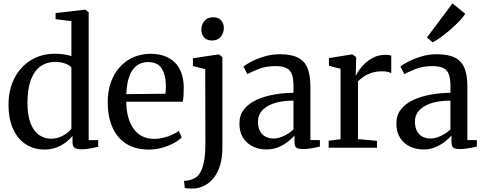

<svg xmlns="http://www.w3.org/2000/svg" viewBox="-20 -877 2872 1140"><path d="M243 11Q200 11 161.5 -5.2Q123 -21.5 93.5 -54.8Q64 -88 47.2 -138.2Q30.5 -188.5 30.5 -256.5Q30.5 -342 64.5 -410.2Q98.5 -478.5 161 -518.2Q223.5 -558 309 -558Q336.5 -558 361.2 -553.8Q386 -549.5 404 -544V-751.5L310 -763V-799.5L480 -819H487.5L506.5 -804V-45H563V-5.5Q544 -1 517 4.2Q490 9.5 462 9.5Q437 9.5 423.8 1.2Q410.5 -7 410.5 -36V-70.5Q395.5 -51 371.2 -32.2Q347 -13.5 314.5 -1.2Q282 11 243 11ZM282.5 -53.5Q311 -53.5 334.8 -62.8Q358.5 -72 376.5 -85.8Q394.5 -99.5 404 -112V-476Q396 -489 368.5 -499.2Q341 -509.5 307 -509.5Q259.5 -509.5 222.8 -484.8Q186 -460 165 -407.2Q144 -354.5 143 -271Q142.5 -193.5 161.2 -145.5Q180 -97.5 212 -75.5Q244 -53.5 282.5 -53.5Z M864 11Q782.5 11 728 -24.5Q673.5 -60 646.5 -123.5Q619.5 -187 619.5 -270.5Q619.5 -336.5 638.8 -389.5Q658 -442.5 692.5 -480Q727 -517.5 773.2 -537.5Q819.5 -557.5 873.5 -557.5Q965.5 -557.5 1017 -507.2Q1068.5 -457 1071 -362Q1071 -332 1069.8 -310.2Q1068.5 -288.5 1064.5 -273H729.5Q730 -225 740.5 -184.8Q751 -144.5 771.5 -114.8Q792 -85 822.8 -68.8Q853.5 -52.5 894.5 -52.5Q935.5 -52.5 977 -67Q1018.5 -81.5 1041.5 -100L1059 -61Q1041 -43 1010.5 -26.5Q980 -10 942 0.5Q904 11 864 11ZM730 -318 962.5 -320.5Q963.5 -330.5 964.2 -342.8Q965 -355 965 -365Q965 -429.5 940.8 -469Q916.5 -508.5 859 -508.5Q831.5 -508.5 808.5 -497.5Q785.5 -486.5 768.5 -463.5Q751.5 -440.5 741.8 -404.5Q732 -368.5 730 -318Z M1130 242.5Q1122.5 242.5 1111 242.2Q1099.5 242 1089.8 241Q1080 240 1077 238.5L1072.5 196.5Q1080 197 1095.5 194.5Q1111 192 1127.5 185Q1154 174 1169.8 146Q1185.5 118 1192.5 74.2Q1199.5 30.5 1199.5 -28.5L1198.5 -466L1125.5 -485V-531L1274 -553.5H1280.5L1300.5 -538V-2Q1300.5 57.5 1287.2 102.5Q1274 147.5 1250.2 177.8Q1226.5 208 1195.8 224.2Q1165 240.5 1130 242.5ZM1238 -636.5Q1208 -636.5 1191.8 -655Q1175.5 -673.5 1175.5 -701Q1175.5 -730.5 1193.5 -752.5Q1211.5 -774.5 1245.5 -774.5H1246.5Q1276.5 -774.5 1292.8 -756.5Q1309 -738.5 1309 -711Q1309 -681.5 1291 -659Q1273 -636.5 1239 -636.5Z M1562 10.5Q1519.5 10.5 1483 -6.5Q1446.5 -23.5 1424 -57.8Q1401.5 -92 1401.5 -144Q1401.5 -193.5 1429 -228Q1456.5 -262.5 1502.5 -283.8Q1548.5 -305 1605.8 -315.2Q1663 -325.5 1722.5 -326V-366Q1722.5 -408.5 1713.5 -434.5Q1704.5 -460.5 1681.2 -472.5Q1658 -484.5 1615 -484.5Q1559 -484.5 1516.2 -467.5Q1473.5 -450.5 1448.5 -437L1425.5 -482Q1437.5 -492.5 1469.8 -509.8Q1502 -527 1547 -541Q1592 -555 1642.5 -555Q1709 -555 1748.8 -535Q1788.5 -515 1805.8 -472.8Q1823 -430.5 1823 -363.5V-45.5L1879.5 -45V-7Q1868.5 -4 1851.5 -0.5Q1834.5 3 1815 5.5Q1795.5 8 1778.5 8Q1752 8 1740.2 0Q1728.5 -8 1728.5 -36.5V-72.5Q1717 -58.5 1693.5 -39Q1670 -19.5 1636.5 -4.5Q1603 10.5 1562 10.5ZM1604.5 -54.5Q1633 -54.5 1665.2 -69.8Q1697.5 -85 1722.5 -108.5V-279.5Q1653.5 -279.5 1606.5 -263.5Q1559.5 -247.5 1535.5 -220Q1511.5 -192.5 1511.5 -156Q1511.5 -121 1523.8 -98.5Q1536 -76 1557.2 -65.2Q1578.5 -54.5 1604.5 -54.5Z M1931.5 0V-41.5L2002 -50.5V-468.5L1933 -486.5V-532L2066.5 -553.5H2074.5L2094.5 -538V-515L2092 -427.5L2094 -429.5Q2098.5 -440 2111.8 -459.8Q2125 -479.5 2147.2 -500.8Q2169.5 -522 2200 -536.8Q2230.5 -551.5 2268.5 -551.5Q2282 -551.5 2290 -550Q2298 -548.5 2303 -546.5V-442Q2297.5 -446.5 2283.8 -450Q2270 -453.5 2249 -453.5Q2212.5 -453.5 2185.2 -444.2Q2158 -435 2138.8 -421.5Q2119.5 -408 2105.5 -394.5V-51L2218.5 -41V0Z M2494 10.5Q2451.5 10.5 2415 -6.5Q2378.5 -23.5 2356 -57.8Q2333.5 -92 2333.5 -144Q2333.5 -193.5 2361 -228Q2388.5 -262.5 2434.5 -283.8Q2480.5 -305 2537.8 -315.2Q2595 -325.5 2654.5 -326V-366Q2654.5 -408.5 2645.5 -434.5Q2636.5 -460.5 2613.2 -472.5Q2590 -484.5 2547 -484.5Q2491 -484.5 2448.2 -467.5Q2405.5 -450.5 2380.5 -437L2357.5 -482Q2369.5 -492.5 2401.8 -509.8Q2434 -527 2479 -541Q2524 -555 2574.5 -555Q2641 -555 2680.8 -535Q2720.5 -515 2737.8 -472.8Q2755 -430.5 2755 -363.5V-45.5L2811.5 -45V-7Q2800.5 -4 2783.5 -0.5Q2766.5 3 2747 5.5Q2727.5 8 2710.5 8Q2684 8 2672.2 0Q2660.5 -8 2660.5 -36.5V-72.5Q2649 -58.5 2625.5 -39Q2602 -19.5 2568.5 -4.5Q2535 10.5 2494 10.5ZM2536.5 -54.5Q2565 -54.5 2597.2 -69.8Q2629.5 -85 2654.5 -108.5V-279.5Q2585.5 -279.5 2538.5 -263.5Q2491.5 -247.5 2467.5 -220Q2443.5 -192.5 2443.5 -156Q2443.5 -121 2455.8 -98.5Q2468 -76 2489.2 -65.2Q2510.5 -54.5 2536.5 -54.5ZM2548 -626.5 2515 -654.5 2666.5 -857 2742 -795.5Q2731 -776.5 2707.2 -751.5Q2683.5 -726.5 2654.2 -701.2Q2625 -676 2597.2 -655.8Q2569.5 -635.5 2549.5 -626.5Z"/></svg>

Font: Merriweather 48pt
Style: Regular
Weight: 400
Version: Version 2.100